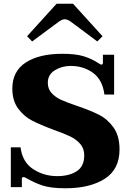

<svg xmlns="http://www.w3.org/2000/svg" viewBox="-20 -998 698 1028"><path d="M125 -804 283 -978H371L529 -804L501 -776L367 -876Q343 -895 327 -895Q311 -895 287 -876L152 -776ZM116 -47Q110 -50 104 -50Q102 -50 99.5 -47.5Q97 -45 97 -41V4H38V-209H90Q100 -130 157.5 -92.5Q215 -55 286 -55Q350 -55 390.5 -81Q431 -107 431 -166Q431 -203 409.5 -227.5Q388 -252 356 -267.5Q324 -283 267 -303Q195 -330 151.5 -352.5Q108 -375 77 -417Q46 -459 46 -524Q46 -616 117.5 -663Q189 -710 314 -710Q383 -710 425.5 -697.5Q468 -685 505 -661Q507 -660 513 -656Q519 -652 524 -652Q531 -652 531 -665V-705H591V-492H539Q529 -571 478 -608Q427 -645 358 -645Q312 -645 274 -622Q236 -599 236 -555Q236 -522 256 -500Q276 -478 306 -464Q336 -450 390 -432Q463 -407 509 -384Q555 -361 587.5 -316Q620 -271 620 -198Q620 -91 540.5 -40.5Q461 10 331 10Q252 10 207 -5Q162 -20 116 -47Z"/></svg>

Font: Taviraj
Style: Bold
Weight: 700
Designer: Katatrad Team
Foundry: CadsonDemak
Version: Version 1.001